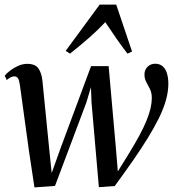

<svg xmlns="http://www.w3.org/2000/svg" viewBox="-24 -806 756 836"><path d="M126 10 102 -149.5 62.5 -436.5Q59.5 -457.5 54 -465.5Q48.5 -473.5 38.5 -473.5Q29.5 -473.5 21.5 -469Q13.5 -464.5 5.5 -457.5L-3.5 -476.5Q5.5 -487.5 20.8 -499.2Q36 -511 55.5 -519.5Q75 -528 95 -528Q129.5 -528 143.5 -507.8Q157.5 -487.5 161 -452L189 -170L201 -52.5L240 -161.5L372.5 -518H449L480.5 -162.5L489 -59.5L537 -137Q565 -182.5 584.2 -218.5Q603.5 -254.5 615 -283.5Q626.5 -312.5 631.8 -335.8Q637 -359 637 -379Q637 -402 629 -418Q621 -434 613 -448.8Q605 -463.5 605 -481Q605 -502.5 618.8 -515.5Q632.5 -528.5 651 -528.5Q672 -528.5 684.8 -517Q697.5 -505.5 703.2 -485.8Q709 -466 709 -441.5Q709 -407 698.5 -369.8Q688 -332.5 667.8 -291.5Q647.5 -250.5 619 -204.2Q590.5 -158 554.5 -106.2Q518.5 -54.5 475.5 4L406.5 9L374.5 -360.5L372 -426.5L352 -359.5L215.5 3.5ZM281 -572.5 262 -584.5 410 -786H482L551 -581.5L531 -572.5Q507.5 -603 484.2 -636.2Q461 -669.5 434.5 -709.5Q402.5 -675.5 365 -642.5Q327.5 -609.5 281 -572.5Z"/></svg>

Font: Merriweather 120pt
Style: Italic
Weight: 400
Italic angle: -7.8°
Version: Version 2.101